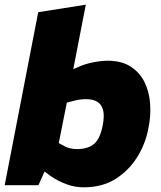

<svg xmlns="http://www.w3.org/2000/svg" viewBox="-20 -790 686 819"><path d="M337 9Q299 9 262.5 -4.5Q226 -18 195 -40L154 -70L226 -182L249 -170Q263 -161 278.5 -157.5Q294 -154 309 -154Q354 -154 380.5 -175.5Q407 -197 418 -255Q426 -295 420 -319.5Q414 -344 395.5 -355.5Q377 -367 348 -367Q333 -367 319 -365Q305 -363 291 -359L265 -352L221 -131L188 -98L144 0H0L143 -738L346 -770L279 -425L231 -468L311 -503Q341 -517 376.5 -524Q412 -531 439 -531Q499 -531 538 -505.5Q577 -480 597 -438.5Q617 -397 620.5 -346Q624 -295 613 -243Q601 -177 565 -119.5Q529 -62 472.5 -26.5Q416 9 337 9Z"/></svg>

Font: REM ExtraBold
Style: Italic
Weight: 800
Italic angle: -11°
Designer: Octavio Pardo
Foundry: Ashler Design
Version: Version 1.005;gftools[0.9.28]